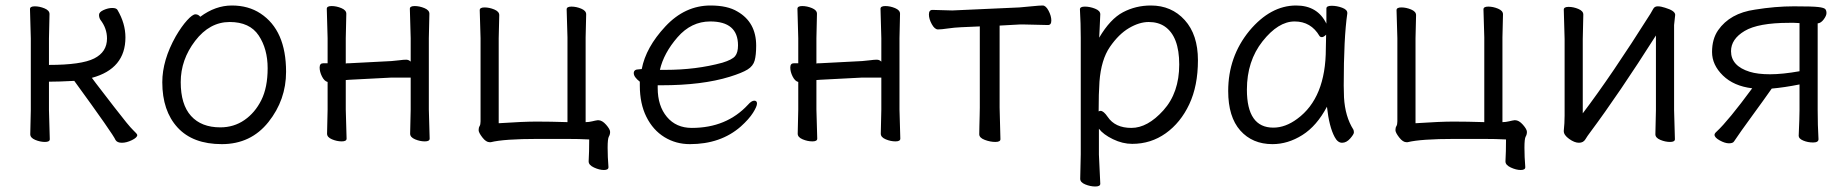

<svg xmlns="http://www.w3.org/2000/svg" viewBox="-20 -506 6705 698"><path d="M400 3Q392 -17 250 -212Q193 -209 158 -209V-106L161 0Q161 10 143.5 10Q126 10 108 2.5Q90 -5 90 -18L92 -106V-366L89 -473Q89 -483 106.5 -483Q124 -483 142 -475.5Q160 -468 160 -455L158 -366V-270Q276 -270 322.5 -293.5Q369 -317 369 -366Q369 -403 345 -434Q340 -442 340 -452Q340 -462 356.5 -469.5Q373 -477 388 -477Q403 -477 407 -470Q436 -421 436 -370Q436 -256 314 -223Q315 -221 328.5 -203.5Q342 -186 395.5 -116.5Q449 -47 464 -33Q479 -19 479 -15Q479 -6 459.5 3.5Q440 13 423 13Q406 13 400 3Z M570 -207Q570 -287 619 -374Q640 -410 660 -432Q680 -454 690.5 -454Q701 -454 708 -445Q763 -486 823 -486Q883 -486 927 -457Q1020 -396 1020 -245Q1020 -143 956 -62.5Q892 18 786.5 18Q681 18 625.5 -42.5Q570 -103 570 -207ZM781 -43Q830 -43 868.5 -69.5Q907 -96 930 -142Q953 -188 953 -258Q953 -328 920.5 -377Q888 -426 815 -426Q742 -426 689.5 -357.5Q637 -289 637 -207.5Q637 -126 674.5 -84.5Q712 -43 781 -43Z M1240 -2Q1240 8 1222.5 8Q1205 8 1187 0.5Q1169 -7 1169 -20L1171 -108V-208Q1159 -211 1150.5 -228Q1142 -245 1142 -260.5Q1142 -276 1155 -276H1171V-367L1168 -474Q1168 -484 1185.5 -484Q1203 -484 1221 -476.5Q1239 -469 1239 -456L1237 -367V-275Q1240 -276 1244 -276H1249L1403 -284Q1418 -285 1432.5 -287Q1447 -289 1456.5 -289Q1466 -289 1473 -282V-367L1470 -474Q1470 -484 1487.5 -484Q1505 -484 1523 -476.5Q1541 -469 1541 -456L1539 -367V-108L1542 -2Q1542 8 1524.5 8Q1507 8 1489 0.5Q1471 -7 1471 -20L1473 -108V-224H1404L1250 -216L1237 -215V-108Z M2192 102Q2192 112 2175.5 112Q2159 112 2139.5 103Q2120 94 2120 81V80Q2122 46 2122 1Q2086 -1 2037 -1H1936Q1812 -1 1764 11H1760Q1747 11 1733.5 -6.5Q1720 -24 1720 -33Q1720 -42 1723.5 -47.5Q1727 -53 1727 -65V-367L1724 -469Q1724 -479 1741.5 -479Q1759 -479 1777 -471.5Q1795 -464 1795 -451L1793 -367V-58Q1883 -64 1931 -64Q1979 -64 2043 -62V-370L2040 -472Q2040 -482 2057.5 -482Q2075 -482 2093 -474.5Q2111 -467 2111 -454L2109 -370V-62Q2121 -62 2133 -65Q2145 -68 2153 -69H2155Q2169 -69 2183.5 -52.5Q2198 -36 2198 -26.5Q2198 -17 2193.5 -9.5Q2189 -2 2189 31Q2189 64 2192 101Z M2488 18Q2437 18 2395.5 -7.5Q2354 -33 2330 -81Q2306 -129 2306 -195V-209Q2284 -226 2284 -240Q2284 -254 2303 -254L2313 -255Q2328 -334 2399 -410Q2470 -486 2563 -486Q2625 -486 2661 -464Q2729 -425 2729 -340Q2729 -306 2723.5 -286Q2718 -266 2698 -253.5Q2678 -241 2633 -227Q2533 -196 2384 -196H2371V-186Q2371 -121 2404.5 -81Q2438 -41 2495 -41Q2621 -41 2699 -125Q2712 -140 2722 -140Q2732 -140 2732 -129.5Q2732 -119 2717.5 -96Q2703 -73 2673 -46Q2600 18 2488 18ZM2379 -252H2399Q2511 -252 2606 -278Q2642 -289 2652.5 -302Q2663 -315 2663 -341Q2663 -428 2562 -428Q2493 -428 2443 -370.5Q2393 -313 2379 -252Z M2951 -2Q2951 8 2933.5 8Q2916 8 2898 0.5Q2880 -7 2880 -20L2882 -108V-208Q2870 -211 2861.5 -228Q2853 -245 2853 -260.5Q2853 -276 2866 -276H2882V-367L2879 -474Q2879 -484 2896.5 -484Q2914 -484 2932 -476.5Q2950 -469 2950 -456L2948 -367V-275Q2951 -276 2955 -276H2960L3114 -284Q3129 -285 3143.5 -287Q3158 -289 3167.5 -289Q3177 -289 3184 -282V-367L3181 -474Q3181 -484 3198.5 -484Q3216 -484 3234 -476.5Q3252 -469 3252 -456L3250 -367V-108L3253 -2Q3253 8 3235.5 8Q3218 8 3200 0.5Q3182 -7 3182 -20L3184 -108V-224H3115L2961 -216L2948 -215V-108Z M3617 0Q3617 10 3598.5 10Q3580 10 3560 2.5Q3540 -5 3540 -18Q3540 -26 3540.5 -46.5Q3541 -67 3541.5 -87.5Q3542 -108 3542 -115V-410L3474 -407Q3450 -406 3426 -402.5Q3402 -399 3390 -399Q3378 -399 3367.5 -418Q3357 -437 3357 -453.5Q3357 -470 3370 -470L3442 -468L3686 -479Q3711 -481 3735 -483.5Q3759 -486 3770.5 -486Q3782 -486 3792 -467Q3802 -448 3802 -431.5Q3802 -415 3790 -415L3704 -417H3687L3614 -413V-115Z M3980 162Q3980 172 3962 172Q3944 172 3925.5 164.5Q3907 157 3907 144L3909 55V-368Q3909 -421 3906 -472Q3906 -482 3924 -482Q3942 -482 3961 -474.5Q3980 -467 3980 -454Q3980 -448 3979 -432Q3978 -416 3977.5 -398.5Q3977 -381 3976 -369Q4016 -437 4062.5 -461.5Q4109 -486 4164 -486Q4239 -486 4287 -433Q4335 -380 4335 -287Q4335 -194 4303.5 -127Q4272 -60 4218 -21.5Q4164 17 4096 17Q4061 17 4026 0Q3991 -17 3975 -38V56ZM4007 -81Q4034 -41 4093 -41Q4152 -41 4209.5 -105Q4267 -169 4267 -271.5Q4267 -374 4214 -410Q4190 -426 4156 -426Q4122 -426 4084.5 -404Q4047 -382 4015 -335.5Q3983 -289 3977 -209Q3974 -167 3974 -101Q3978 -103 3981 -103Q3992 -103 4007 -81Z M4606 18Q4533 18 4489 -31.5Q4445 -81 4445 -175Q4445 -300 4522 -394Q4599 -486 4692 -486Q4770 -486 4802 -420V-475Q4802 -485 4821 -485Q4840 -485 4859 -478Q4878 -471 4878 -459V-457Q4865 -368 4865 -195Q4865 -179 4866 -152Q4870 -82 4900 -35Q4902 -31 4902 -24.5Q4902 -18 4888.5 -2.5Q4875 13 4859 13Q4843 13 4832 -8Q4812 -45 4804 -118Q4767 -48 4714.5 -15Q4662 18 4606 18ZM4609 -42Q4653 -42 4696 -74Q4800 -150 4800 -330Q4800 -355 4801 -380Q4792 -371 4786 -371Q4780 -371 4777 -375Q4746 -428 4686.5 -428Q4627 -428 4570 -356Q4513 -284 4513 -180Q4513 -42 4609 -42Z M5525 102Q5525 112 5508.5 112Q5492 112 5472.5 103Q5453 94 5453 81V80Q5455 46 5455 1Q5419 -1 5370 -1H5269Q5145 -1 5097 11H5093Q5080 11 5066.5 -6.5Q5053 -24 5053 -33Q5053 -42 5056.5 -47.5Q5060 -53 5060 -65V-367L5057 -469Q5057 -479 5074.5 -479Q5092 -479 5110 -471.5Q5128 -464 5128 -451L5126 -367V-58Q5216 -64 5264 -64Q5312 -64 5376 -62V-370L5373 -472Q5373 -482 5390.5 -482Q5408 -482 5426 -474.5Q5444 -467 5444 -454L5442 -370V-62Q5454 -62 5466 -65Q5478 -68 5486 -69H5488Q5502 -69 5516.5 -52.5Q5531 -36 5531 -26.5Q5531 -17 5526.5 -9.5Q5522 -2 5522 31Q5522 64 5525 101Z M6069 0Q6069 10 6051.5 10Q6034 10 6016 2.5Q5998 -5 5998 -18L6000 -106V-377Q5866 -166 5761 -25Q5751 -12 5743.5 0.5Q5736 13 5720 13Q5704 13 5684.5 -1Q5665 -15 5665 -29V-31Q5668 -58 5668 -86V-364L5665 -471Q5665 -481 5682.5 -481Q5700 -481 5718 -473.5Q5736 -466 5736 -453L5734 -364V-94Q5838 -231 5980 -456Q5985 -464 5990 -473.5Q5995 -483 6006.5 -483Q6018 -483 6033 -478Q6070 -467 6070 -452L6066 -415V-106Z M6284 8Q6280 15 6265.5 15Q6251 15 6232 4.5Q6213 -6 6213 -16Q6213 -21 6221 -28Q6263 -67 6350 -185Q6283 -193 6243.5 -231.5Q6204 -270 6204 -317Q6204 -364 6226 -396Q6269 -458 6360 -471Q6434 -483 6501.5 -483Q6569 -483 6590 -480.5Q6611 -478 6615.5 -473Q6620 -468 6620 -458.5Q6620 -449 6610 -435.5Q6600 -422 6588 -421V-106Q6588 -51 6591 0Q6591 12 6571.5 12Q6552 12 6535.5 5Q6519 -2 6519 -12V-13Q6522 -79 6522 -106V-199Q6467 -188 6421 -184Q6393 -144 6349.5 -84.5Q6306 -25 6284 8ZM6341 -245Q6370 -236 6415 -236Q6460 -236 6522 -247V-422Q6512 -423 6503 -423H6484Q6372 -423 6322.5 -393.5Q6273 -364 6273 -320Q6273 -266 6341 -245Z"/></svg>

Font: LXGW WenKai TC
Style: Regular
Weight: 400
Designer: LXGW / Fontworks Inc.
Foundry: LXGW / Fontworks Inc.
Version: Version 1.330